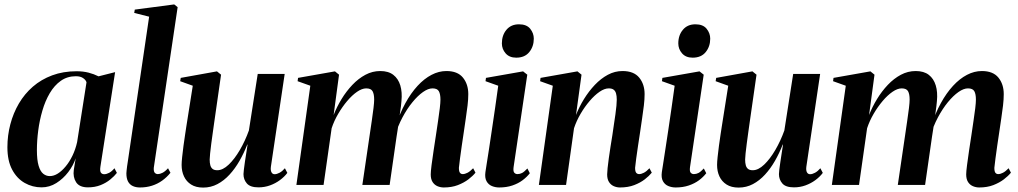

<svg xmlns="http://www.w3.org/2000/svg" viewBox="-20 -837 4608 869"><path d="M434.5 -83Q431.5 -63 436.5 -55.8Q441.5 -48.5 452 -48.5Q462 -48.5 474 -54.8Q486 -61 498 -75.5L509 -54.5Q498 -40 479 -24.5Q460 -9 434.8 1Q409.5 11 378 11Q339.5 11 324.5 -12.2Q309.5 -35.5 314 -68L322.5 -120.5Q312 -88.5 289 -58.2Q266 -28 235 -8.5Q204 11 168 11Q127 11 91.8 -9Q56.5 -29 35 -69.2Q13.5 -109.5 13.5 -170.5Q13.5 -224 26.8 -274.5Q40 -325 65.5 -368.5Q91 -412 128.8 -444.8Q166.5 -477.5 216.2 -496Q266 -514.5 326.5 -514.5Q356.5 -514.5 380.8 -508.2Q405 -502 426 -491.5L501 -510.5ZM371.5 -464.5Q368.5 -475 356.2 -483.5Q344 -492 323.5 -492Q284.5 -492 255.2 -471.2Q226 -450.5 205.2 -415.2Q184.5 -380 171.8 -336.2Q159 -292.5 153 -246.2Q147 -200 147 -158Q147 -112.5 154.8 -86.8Q162.5 -61 175.8 -50.5Q189 -40 205.5 -40Q223.5 -40 241.8 -51.5Q260 -63 277.2 -83.8Q294.5 -104.5 308 -132.5Q321.5 -160.5 329 -193.5Z M676 -77.5Q675 -61 680.5 -55Q686 -49 694.5 -49Q703.5 -49 715.2 -54.8Q727 -60.5 740.5 -75.5L751.5 -55Q735 -34.5 714 -19.5Q693 -4.5 667.8 3.5Q642.5 11.5 613.5 11.5Q595 11.5 581 5Q567 -1.5 559.5 -15.5Q552 -29.5 552 -52.5Q552 -57.5 553 -65.5Q554 -73.5 555.2 -84.2Q556.5 -95 558.5 -106L655 -761.5L587.5 -778.5L590 -793.5L768.5 -817L784 -804.5Z M899.5 12Q866.5 12 845 -1.8Q823.5 -15.5 812.8 -38.5Q802 -61.5 802 -90.5Q802 -103.5 804.5 -127Q807 -150.5 810.5 -177.2Q814 -204 817.8 -227.8Q821.5 -251.5 823.5 -265.5L852.5 -449L795.5 -469.5L798 -484.5L962 -514L980.5 -499L949 -279Q946.5 -261 943 -236.2Q939.5 -211.5 936.2 -186.8Q933 -162 931 -142.5Q929 -123 929 -115Q929 -99.5 932 -88.8Q935 -78 942.5 -72.2Q950 -66.5 963.5 -66.5Q988.5 -66.5 1015 -91.8Q1041.5 -117 1065.5 -158Q1089.5 -199 1106.5 -246.5L1146.5 -502.5H1268.5L1206 -82Q1204 -66 1208.8 -57.2Q1213.5 -48.5 1223 -48.5Q1233 -48.5 1245.5 -55.2Q1258 -62 1269.5 -75.5L1280.5 -54.5Q1267.5 -37 1247.2 -22Q1227 -7 1202.2 2Q1177.5 11 1150 11Q1112.5 11 1097.2 -6.8Q1082 -24.5 1082 -49Q1082 -54.5 1083.8 -69.5Q1085.5 -84.5 1088.5 -104.5Q1091.5 -124.5 1094.8 -145.2Q1098 -166 1100.5 -182.5H1099Q1084 -144 1064 -109Q1044 -74 1019 -46.8Q994 -19.5 964.2 -3.8Q934.5 12 899.5 12Z M1514.5 -499 1490 -316.5Q1504.5 -353.5 1526 -388.8Q1547.5 -424 1574.8 -452.8Q1602 -481.5 1633.8 -498.5Q1665.5 -515.5 1701 -515.5Q1738 -515.5 1760.2 -498.2Q1782.5 -481 1791.8 -450.5Q1801 -420 1797 -379.5Q1796.5 -371.5 1794.8 -356.8Q1793 -342 1790.2 -324.2Q1787.5 -306.5 1784.5 -289L1771.5 -268.5Q1790 -325 1815 -370.5Q1840 -416 1870 -448.5Q1900 -481 1933 -498.2Q1966 -515.5 2000.5 -515.5Q2051 -515.5 2075.2 -485.8Q2099.5 -456 2099.5 -411Q2099.5 -387.5 2096.2 -359.8Q2093 -332 2088.2 -301Q2083.5 -270 2079 -238Q2074.5 -209 2070 -177.5Q2065.5 -146 2062 -119.5Q2058.5 -93 2057 -77.5Q2057 -61 2061.8 -55Q2066.5 -49 2074.5 -49Q2084 -49 2095.8 -55Q2107.5 -61 2121.5 -75.5L2132 -55.5Q2120 -40.5 2100 -25.2Q2080 -10 2052.2 0.8Q2024.5 11.5 1988.5 11.5Q1974 11.5 1960.2 5.8Q1946.5 0 1938 -13Q1929.5 -26 1929.5 -47.5Q1929.5 -60 1933.2 -89.5Q1937 -119 1942.5 -155.5Q1948 -192 1953 -224.5Q1958 -259 1962.8 -290.5Q1967.5 -322 1970.5 -347Q1973.5 -372 1973.5 -386Q1973.5 -411.5 1966.2 -424.2Q1959 -437 1937.5 -437Q1918 -437 1894.5 -420.5Q1871 -404 1846.8 -374.5Q1822.5 -345 1801.5 -305.5Q1780.5 -266 1766.5 -219.5L1787.5 -301.5Q1785 -285.5 1783.2 -273Q1781.5 -260.5 1779.5 -248Q1777.5 -235.5 1775 -219.5L1743.5 0H1620L1653 -224.5Q1658 -259 1662.8 -291Q1667.5 -323 1670.5 -348Q1673.5 -373 1673.5 -386Q1673.5 -411.5 1666.2 -424.2Q1659 -437 1637.5 -437Q1618.5 -437 1596 -421.5Q1573.5 -406 1551.5 -380Q1529.5 -354 1510.8 -322Q1492 -290 1481 -256.5L1444.5 0H1321.5L1384.5 -449L1327 -469.5L1329 -484.5L1496 -514Z M2239.5 11.5Q2222 11.5 2206.2 5Q2190.5 -1.5 2182 -17Q2173.5 -32.5 2177 -58Q2178 -65 2182.2 -91.8Q2186.5 -118.5 2192.8 -159.2Q2199 -200 2206.2 -248.8Q2213.5 -297.5 2221 -349.2Q2228.5 -401 2235 -449L2177.5 -469.5L2179.5 -484.5L2347.5 -514L2366.5 -499L2304.5 -80.5Q2302 -61.5 2307.8 -55.2Q2313.5 -49 2322 -49Q2333 -49 2343 -54.2Q2353 -59.5 2367 -74.5L2378 -53Q2365 -36 2345.2 -21.2Q2325.5 -6.5 2299 2.5Q2272.5 11.5 2239.5 11.5ZM2316.5 -576Q2285.5 -576 2268.5 -595.5Q2251.5 -615 2251.5 -640.5Q2251.5 -677.5 2272.2 -702.2Q2293 -727 2329 -727Q2363.5 -727 2379.8 -706.8Q2396 -686.5 2396 -662Q2396 -626.5 2375.5 -601.2Q2355 -576 2316.5 -576Z M2587 -316.5Q2601.5 -353.5 2623.2 -388.8Q2645 -424 2672.2 -452.8Q2699.5 -481.5 2731 -498.5Q2762.5 -515.5 2797.5 -515.5Q2848.5 -515.5 2873 -485.8Q2897.5 -456 2897.5 -411Q2897.5 -387.5 2894.2 -359.8Q2891 -332 2886.2 -301Q2881.5 -270 2877 -238Q2872.5 -209 2867.8 -177.5Q2863 -146 2859.5 -119.5Q2856 -93 2854.5 -77.5Q2854.5 -61 2859.5 -55Q2864.5 -49 2873 -49Q2882 -49 2894 -55Q2906 -61 2919.5 -75.5L2930 -55.5Q2918 -40.5 2898.2 -25.2Q2878.5 -10 2850.5 0.8Q2822.5 11.5 2786 11.5Q2772 11.5 2758.5 5.8Q2745 0 2736.5 -13Q2728 -26 2728 -47.5Q2728 -57 2730 -76.2Q2732 -95.5 2735.5 -120.8Q2739 -146 2743.2 -173Q2747.5 -200 2751.5 -224.5Q2755 -250.5 2758.8 -274.8Q2762.5 -299 2765.5 -320.2Q2768.5 -341.5 2770 -358.5Q2771.5 -375.5 2771.5 -386Q2771.5 -403 2768.2 -414.2Q2765 -425.5 2757.2 -431.2Q2749.5 -437 2735 -437Q2716 -437 2693.5 -421.5Q2671 -406 2648.8 -380Q2626.5 -354 2607.8 -322Q2589 -290 2578 -256.5L2542 0H2419L2482 -449L2424.5 -469.5L2426.5 -484.5L2593.5 -514L2612 -499Z M3038 11.5Q3020.5 11.5 3004.8 5Q2989 -1.5 2980.5 -17Q2972 -32.5 2975.5 -58Q2976.5 -65 2980.8 -91.8Q2985 -118.5 2991.2 -159.2Q2997.5 -200 3004.8 -248.8Q3012 -297.5 3019.5 -349.2Q3027 -401 3033.5 -449L2976 -469.5L2978 -484.5L3146 -514L3165 -499L3103 -80.5Q3100.5 -61.5 3106.2 -55.2Q3112 -49 3120.5 -49Q3131.5 -49 3141.5 -54.2Q3151.5 -59.5 3165.5 -74.5L3176.5 -53Q3163.5 -36 3143.8 -21.2Q3124 -6.5 3097.5 2.5Q3071 11.5 3038 11.5ZM3115 -576Q3084 -576 3067 -595.5Q3050 -615 3050 -640.5Q3050 -677.5 3070.8 -702.2Q3091.5 -727 3127.5 -727Q3162 -727 3178.2 -706.8Q3194.5 -686.5 3194.5 -662Q3194.5 -626.5 3174 -601.2Q3153.5 -576 3115 -576Z M3323 12Q3290 12 3268.5 -1.8Q3247 -15.5 3236.2 -38.5Q3225.5 -61.5 3225.5 -90.5Q3225.5 -103.5 3228 -127Q3230.5 -150.5 3234 -177.2Q3237.5 -204 3241.2 -227.8Q3245 -251.5 3247 -265.5L3276 -449L3219 -469.5L3221.5 -484.5L3385.5 -514L3404 -499L3372.5 -279Q3370 -261 3366.5 -236.2Q3363 -211.5 3359.8 -186.8Q3356.5 -162 3354.5 -142.5Q3352.5 -123 3352.5 -115Q3352.5 -99.5 3355.5 -88.8Q3358.5 -78 3366 -72.2Q3373.5 -66.5 3387 -66.5Q3412 -66.5 3438.5 -91.8Q3465 -117 3489 -158Q3513 -199 3530 -246.5L3570 -502.5H3692L3629.5 -82Q3627.5 -66 3632.2 -57.2Q3637 -48.5 3646.5 -48.5Q3656.5 -48.5 3669 -55.2Q3681.5 -62 3693 -75.5L3704 -54.5Q3691 -37 3670.8 -22Q3650.5 -7 3625.8 2Q3601 11 3573.5 11Q3536 11 3520.8 -6.8Q3505.5 -24.5 3505.5 -49Q3505.5 -54.5 3507.2 -69.5Q3509 -84.5 3512 -104.5Q3515 -124.5 3518.2 -145.2Q3521.5 -166 3524 -182.5H3522.5Q3507.5 -144 3487.5 -109Q3467.5 -74 3442.5 -46.8Q3417.5 -19.5 3387.8 -3.8Q3358 12 3323 12Z M3938 -499 3913.5 -316.5Q3928 -353.5 3949.5 -388.8Q3971 -424 3998.2 -452.8Q4025.5 -481.5 4057.2 -498.5Q4089 -515.5 4124.5 -515.5Q4161.5 -515.5 4183.8 -498.2Q4206 -481 4215.2 -450.5Q4224.5 -420 4220.5 -379.5Q4220 -371.5 4218.2 -356.8Q4216.5 -342 4213.8 -324.2Q4211 -306.5 4208 -289L4195 -268.5Q4213.5 -325 4238.5 -370.5Q4263.5 -416 4293.5 -448.5Q4323.5 -481 4356.5 -498.2Q4389.5 -515.5 4424 -515.5Q4474.5 -515.5 4498.8 -485.8Q4523 -456 4523 -411Q4523 -387.5 4519.8 -359.8Q4516.5 -332 4511.8 -301Q4507 -270 4502.5 -238Q4498 -209 4493.5 -177.5Q4489 -146 4485.5 -119.5Q4482 -93 4480.5 -77.5Q4480.5 -61 4485.2 -55Q4490 -49 4498 -49Q4507.5 -49 4519.2 -55Q4531 -61 4545 -75.5L4555.5 -55.5Q4543.5 -40.5 4523.5 -25.2Q4503.5 -10 4475.8 0.8Q4448 11.5 4412 11.5Q4397.5 11.5 4383.8 5.8Q4370 0 4361.5 -13Q4353 -26 4353 -47.5Q4353 -60 4356.8 -89.5Q4360.5 -119 4366 -155.5Q4371.5 -192 4376.5 -224.5Q4381.5 -259 4386.2 -290.5Q4391 -322 4394 -347Q4397 -372 4397 -386Q4397 -411.5 4389.8 -424.2Q4382.5 -437 4361 -437Q4341.5 -437 4318 -420.5Q4294.5 -404 4270.2 -374.5Q4246 -345 4225 -305.5Q4204 -266 4190 -219.5L4211 -301.5Q4208.5 -285.5 4206.8 -273Q4205 -260.5 4203 -248Q4201 -235.5 4198.5 -219.5L4167 0H4043.5L4076.5 -224.5Q4081.5 -259 4086.2 -291Q4091 -323 4094 -348Q4097 -373 4097 -386Q4097 -411.5 4089.8 -424.2Q4082.5 -437 4061 -437Q4042 -437 4019.5 -421.5Q3997 -406 3975 -380Q3953 -354 3934.2 -322Q3915.5 -290 3904.5 -256.5L3868 0H3745L3808 -449L3750.5 -469.5L3752.5 -484.5L3919.5 -514Z"/></svg>

Font: Merriweather 144pt SemiBold
Style: Italic
Weight: 600
Italic angle: -7.8°
Version: Version 2.101